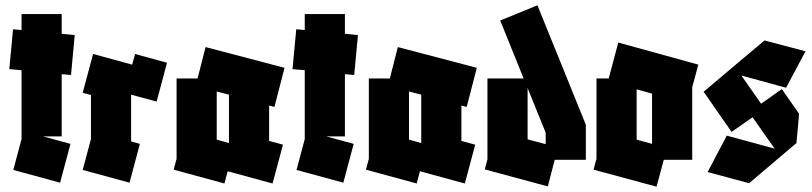

<svg xmlns="http://www.w3.org/2000/svg" viewBox="-20 -687 3054 722"><path d="M206 0 30 -48 61 -164V-423L15 -427L29 -577L61 -574V-634H212V-560L261 -555L247 -405L212 -408V-174H142L245 -146Z M467 0 291 -48 322 -164V-330L291 -338L330 -484L477 -444L488 -484L608 -451L569 -305L473 -331V-155L506 -146Z M824 3 633 -49 644 -90V-392H723L753 -510L1050 -432L1012 -285L992 -290V-157L1044 -143L1005 3L836 -43ZM795 -162 841 -149V-150V-331L795 -343Z M1271 0 1095 -48 1126 -164V-423L1080 -427L1094 -577L1126 -574V-634H1277V-560L1326 -555L1312 -405L1277 -408V-174H1207L1310 -146Z M1547 3 1356 -49 1367 -90V-392H1446L1476 -510L1773 -432L1735 -285L1715 -290V-157L1767 -143L1728 3L1559 -43ZM1518 -162 1564 -149V-150V-331L1518 -343Z M2040 14 1803 -50 1813 -88V-392H1949L1861 -610L2001 -667L2183 -218V-86H2066ZM1964 -163 2032 -145V-188L1964 -356Z M2212 -49 2223 -90V-392H2269L2305 -527L2606 -444L2583 -359V-86H2476L2449 15ZM2374 -162 2432 -146V-335L2374 -351Z M2797 2 2641 -40 2713 -177 2893 -128 2810 -246 2731 -191 2626 -342 2742 -440 2855 -535 3009 -494 2936 -357 2768 -403 2842 -297 2920 -352 2985 -259 2975 -149 2936 -116Z"/></svg>

Font: Blaka Ink
Style: Regular
Weight: 400
Designer: Mohamed Gaber
Foundry: Kief Type Foundry
Version: Version 1.003; ttfautohint (v1.8.4.7-5d5b)